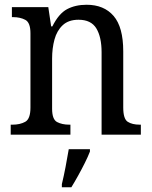

<svg xmlns="http://www.w3.org/2000/svg" viewBox="-20 -566 637 807"><path d="M25 0V-42H33Q64 -42 86 -54Q108 -66 108 -114V-426Q108 -471 86.5 -482.5Q65 -494 35 -494H30V-536H183L195 -455H200Q227 -509 262 -527.5Q297 -546 344 -546Q417 -546 457.5 -499Q498 -452 498 -350V-114Q498 -66 517 -54Q536 -42 567 -42H572V0H407V-346Q407 -410 385 -446.5Q363 -483 310 -483Q268 -483 243.5 -460Q219 -437 209 -400Q199 -363 199 -320V-109Q199 -64 220 -53Q241 -42 271 -42H276V0ZM240 208Q248 175 255.5 136Q263 97 269 61H358V71Q350 92 336.5 119Q323 146 308 173Q293 200 280 221H240Z"/></svg>

Font: Noto Serif Tamil SemiCondensed
Style: Italic
Weight: 400
Width: 4
Italic angle: -12°
Designer: Indian Type Foundry, Tom Grace, and the Monotype Design Team
Foundry: Monotype Imaging Inc.
Version: Version 2.003; ttfautohint (v1.8.4.7-5d5b)